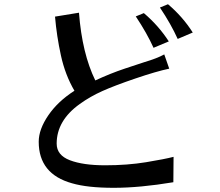

<svg xmlns="http://www.w3.org/2000/svg" viewBox="-20 -854 1040 908"><path d="M163.1 -183.6Q163.1 -242.2 208.5 -308.6Q253.9 -375 332 -424.8Q288.1 -500 268.1 -591.8Q248 -683.6 240.2 -775.4L353.5 -793.9Q368.2 -601.6 430.7 -473.6Q502 -506.8 569.3 -529.3L661.1 -559.6Q723.6 -578.1 756.8 -596.7L780.3 -529.3Q719.7 -516.6 620.6 -482.9Q521.5 -449.2 463.9 -423.3Q406.2 -397.5 357.4 -362.3Q248 -284.2 248 -174.8Q248 -120.1 310.5 -96.2Q373 -72.3 477.5 -72.3Q582 -72.3 670.9 -86.9Q759.8 -101.6 800.8 -112.3L799.8 7.8Q641.6 34.2 517.6 34.2Q393.6 34.2 320.3 12.7Q163.1 -31.2 163.1 -183.6ZM622.1 -776.4 660.2 -792Q729.5 -733.4 778.3 -658.2L706.1 -627.9Q674.8 -697.3 622.1 -776.4ZM736.3 -818.4 774.4 -834Q843.8 -775.4 891.6 -700.2L820.3 -669.9Q789.1 -739.3 736.3 -818.4Z"/></svg>

Font: GenEi LateGo v2
Style: Medium
Weight: 500
Designer: o_tamon (Modified)
Foundry: o_tamon / Adobe Systems Incorporated / FONT 910 / Philipp H. Poll
Version: Version 2.1;Original Version 1.004